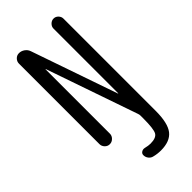

<svg xmlns="http://www.w3.org/2000/svg" viewBox="-295 -794 1090 1090"><g transform="rotate(-45 250.0 -249.5)"><path d="M70.3 -42V-688.5Q70.3 -705.1 82.5 -717.8Q94.7 -730.5 112.3 -730.5Q130.9 -730.5 146.5 -719.2Q162.1 -708 168 -690.4L347.7 -170.9Q347.7 -169.9 348.6 -169.9Q349.6 -169.9 349.6 -170.9V-690.4Q349.6 -706.1 361.8 -718.3Q374 -730.5 390.1 -730.5Q406.2 -730.5 418 -718.3Q429.7 -706.1 429.7 -690.4V49.8Q429.7 148.4 397.5 189.5Q365.2 230.5 292 230.5Q263.7 230.5 237.3 223.6Q222.7 220.7 212.4 208Q202.1 195.3 202.1 178.7Q202.1 166 212.9 159.2Q223.6 152.3 237.3 155.3Q260.7 161.1 277.3 161.1Q323.2 161.1 336.4 138.2Q349.6 115.2 349.6 30.3V8.8Q349.6 0 346.7 -7.8L156.2 -558.6Q156.2 -559.6 155.3 -559.6Q154.3 -559.6 154.3 -558.6V-42Q154.3 -25.4 141.6 -12.7Q128.9 0 111.8 0Q94.7 0 82.5 -12.7Q70.3 -25.4 70.3 -42Z"/></g></svg>

Font: Rounded Mgen+ 1mn regular
Style: Regular
Weight: 400
Designer: [Source Han Sans]
Ryoko NISHIZUKA  (kana & ideographs); Paul D. Hunt (Latin, Greek & Cyrillic); Wenlong ZHANG  (bopomofo
Version: Version 1.059.20150602